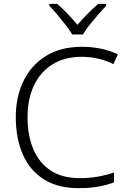

<svg xmlns="http://www.w3.org/2000/svg" viewBox="-20 -967 663 997"><path d="M388 10Q280 10 207.5 -36Q135 -82 98.5 -165Q62 -248 62 -359Q62 -465 102.5 -547.5Q143 -630 219.5 -677Q296 -724 405 -724Q457 -724 504.5 -714Q552 -704 592 -685L569 -634Q531 -653 490 -662.5Q449 -672 404 -672Q316 -672 253 -633Q190 -594 156.5 -523.5Q123 -453 123 -359Q123 -263 153.5 -191.5Q184 -120 244 -81Q304 -42 394 -42Q447 -42 490.5 -50Q534 -58 572 -71V-20Q535 -6 491 2Q447 10 388 10ZM355 -788Q342 -810 321 -837Q300 -864 277.5 -891Q255 -918 236 -937V-947H277Q304 -924 331.5 -895Q359 -866 382 -838Q406 -866 434.5 -895Q463 -924 490 -947H531V-937Q513 -918 489.5 -891Q466 -864 444.5 -837Q423 -810 411 -788Z"/></svg>

Font: Noto Sans Symbols Light
Style: Regular
Weight: 300
Version: Version 2.002